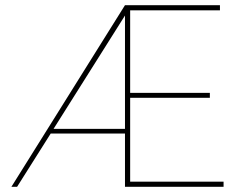

<svg xmlns="http://www.w3.org/2000/svg" viewBox="-20 -722 963 742"><path d="M844 -20V0H463V-206H176L46 0H24L463 -702H830V-682H483V-363H791V-344H483V-20ZM463 -224V-662L187 -224Z"/></svg>

Font: Josefin Sans Thin
Style: Regular
Weight: 250
Designer: Santiago Orozco
Foundry: Typemade
Version: Version 2.000